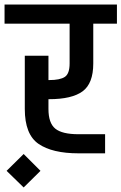

<svg xmlns="http://www.w3.org/2000/svg" viewBox="-30 -674 534 844"><path d="M186 -238H183V-195Q183 -133 213 -108.5Q243 -84 315 -84H432V0H315Q200 0 139.5 -41.5Q79 -83 79 -195V-429H183V-322H186Q234 -322 255 -336Q276 -350 276 -395V-570H-10V-654H484V-570H380V-395Q380 -307 333 -272.5Q286 -238 186 -238ZM-1 77 74 3 148 77 74 150Z"/></svg>

Font: Biryani DemiBold
Style: Regular
Weight: 600
Designer: Dan Reynolds and Mathieu Réguer
Foundry: Dan Reynolds and Mathieu Réguer
Version: Version 1.003;PS 001.003;hotconv 1.0.70;makeotf.lib2.5.58329